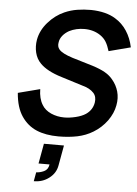

<svg xmlns="http://www.w3.org/2000/svg" viewBox="-67 -816 832 1164"><g transform="rotate(5 349.5 -234.0)"><path d="M566.5 -526Q556 -560.5 543 -581.8Q530 -603 507.5 -618.5Q465.5 -647 409.5 -647Q359.5 -647 317.5 -626Q293.5 -612.5 278.5 -593.8Q263.5 -575 260.5 -554Q255 -526.5 270 -509.5Q288.5 -487 353 -466.5L478 -429Q523.5 -414.5 553 -398Q582.5 -381.5 602 -357.5Q629 -326 640 -286.5Q651 -247 642.5 -203Q634 -154 600.5 -107.5Q567 -62 518.5 -32.5Q475 -6 423 4.8Q371 15.5 308.5 15.5Q231 15.5 175.2 -8Q119.5 -31.5 83.5 -84.5Q47.5 -137.5 40.5 -226L174 -260.5Q174.5 -202.5 198 -165.5Q215 -136 253 -118.5Q290.5 -102 333.5 -102Q366 -102 403 -111Q440 -120 463.5 -135.5Q502.5 -162 510.5 -207.5Q516.5 -244 496 -266.5Q472 -292.5 427 -304L296 -345Q207 -372 165.5 -414.5Q139.5 -440.5 130.2 -478.5Q121 -516.5 128 -557.5Q138.5 -615 181 -663.5Q224 -712.5 279 -736.5Q316.5 -753 356 -759.2Q395.5 -765.5 439.5 -765.5Q532 -763.5 588.5 -728Q631 -702.5 659.2 -659.5Q687.5 -616.5 699 -560.5ZM183.5 299 193.5 244Q215 244 240.5 232.5Q265.5 221 270 189.5H203L225 67.5H347L325 189.5Q317 238 276.5 268.5Q237 299 183.5 299Z"/></g></svg>

Font: Russisch Sans
Style: Bold Italic
Weight: 700
Italic angle: -10°
Designer: Michael Sharanda (font) & Cristiano Sobral (main changes)
Foundry: Michael Sharanda
Version: Version 2.00;September 8, 2020;FontCreator 13.0.0.2681 64-bi